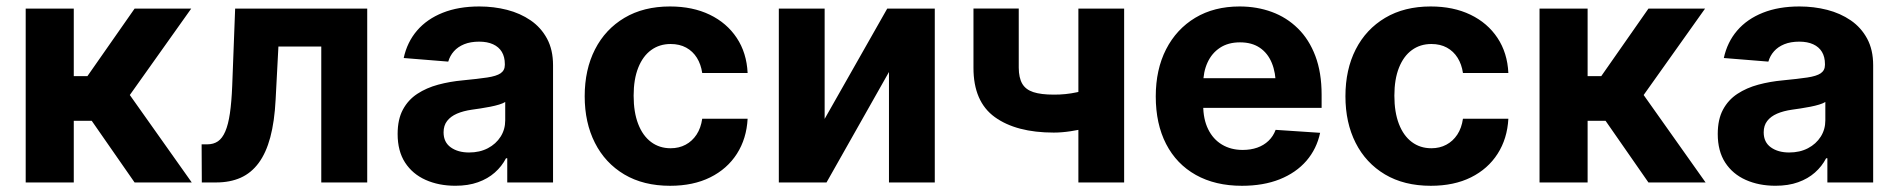

<svg xmlns="http://www.w3.org/2000/svg" viewBox="-20 -573 5964 603"><path d="M60.7 0V-545.9H211.7V-333.8H254.5L402.7 -545.9H580.5L387.7 -274.6L582.2 0H402.7L268.1 -193.6H211.7V0Z M613.8 0 613.2 -119.7H631Q650.6 -119.7 664.5 -129.2Q678.3 -138.7 687.5 -160.1Q696.8 -181.5 702 -216.7Q707.2 -251.9 709.3 -303.7L718.5 -545.9H1133.3V0H989V-426.8H854.4L845.6 -259.6Q842.1 -191.2 828.9 -141.9Q815.7 -92.7 792.4 -61.2Q769.1 -29.7 735.8 -14.8Q702.4 0 659.1 0Z M1410.1 10.4Q1358 10.4 1316.8 -8Q1275.7 -26.3 1252.2 -62.4Q1228.8 -98.5 1228.8 -152.3Q1228.8 -198 1245.3 -228.7Q1261.8 -259.4 1290.6 -278.3Q1319.4 -297.2 1356.2 -307.1Q1393 -317 1433.7 -320.7Q1481.2 -325.3 1510.1 -329.6Q1539.1 -333.9 1552.3 -342.9Q1565.5 -352 1565.5 -369.3V-371.7Q1565.5 -394.2 1556.1 -410Q1546.6 -425.7 1528.6 -433.9Q1510.5 -442.2 1484.9 -442.2Q1457.7 -442.2 1437.8 -434.1Q1418 -426 1405.5 -411.9Q1393 -397.8 1387.8 -379.5L1247.9 -390.8Q1258.6 -440.6 1289.8 -477Q1321 -513.3 1370.6 -533Q1420.1 -552.7 1485.4 -552.7Q1530.9 -552.7 1572.4 -542.1Q1613.9 -531.4 1646.5 -509.1Q1679.1 -486.7 1698 -451.7Q1716.9 -416.7 1716.9 -368.2V0H1573.1V-76H1569.2Q1556 -50.5 1534 -31.1Q1512.1 -11.7 1481.3 -0.7Q1450.6 10.4 1410.1 10.4ZM1453.2 -94.1Q1486.6 -94.1 1512.2 -107.5Q1537.7 -120.9 1552.2 -143.7Q1566.7 -166.5 1566.7 -194.9V-252.7Q1559.9 -248.4 1547.5 -244.6Q1535.1 -240.8 1519.8 -237.8Q1504.5 -234.8 1489.4 -232.5Q1474.3 -230.3 1462 -228.5Q1435.2 -224.7 1415.2 -216.1Q1395.2 -207.4 1384.2 -193.1Q1373.1 -178.8 1373.1 -157.4Q1373.1 -126.3 1395.7 -110.2Q1418.2 -94.1 1453.2 -94.1Z M2084.5 10.5Q2000.7 10.5 1940.6 -25.2Q1880.5 -61 1848.4 -124.4Q1816.3 -187.7 1816.3 -270.7Q1816.3 -354.5 1848.7 -417.9Q1881.1 -481.3 1941.2 -517Q2001.3 -552.7 2084.1 -552.7Q2155.5 -552.7 2209.1 -526.8Q2262.7 -500.9 2293.8 -454Q2325 -407 2328 -343.8H2185.4Q2181.4 -371 2168.7 -391.5Q2155.9 -412 2135.1 -423.4Q2114.3 -434.8 2086.2 -434.8Q2051.2 -434.8 2025.1 -415.8Q1999 -396.9 1984.5 -360.5Q1970 -324.2 1970 -272.5Q1970 -220.6 1984.3 -183.6Q1998.6 -146.6 2024.8 -127Q2051 -107.4 2086.2 -107.4Q2112.4 -107.4 2133.2 -118.5Q2153.9 -129.5 2167.6 -150.2Q2181.3 -171 2185.4 -200.2H2328Q2324.7 -137.5 2294.3 -90Q2263.9 -42.5 2210.6 -16Q2157.3 10.5 2084.5 10.5Z M2569.9 -199.6 2766.4 -545.9H2915.8V0H2771.9V-346.9L2575.8 0H2426V-545.9H2569.9Z M3510.5 -545.9V0H3366.8V-545.9ZM3440.2 -305.7V-186.5Q3423 -178.9 3397.1 -172Q3371.1 -165.1 3342.8 -160.9Q3314.6 -156.6 3289.5 -156.6Q3171.8 -156.6 3104.4 -205.2Q3037.1 -253.8 3037.3 -360.4V-546.3H3179.5V-360.4Q3179.7 -328.8 3190.4 -310.2Q3201.2 -291.6 3225.3 -283.7Q3249.4 -275.8 3289.5 -275.8Q3326.6 -275.5 3362.6 -283.3Q3398.6 -291.2 3440.2 -305.7Z M3880.5 10.5Q3796.6 10.5 3735.7 -23.6Q3674.8 -57.7 3642.3 -120.8Q3609.8 -183.9 3609.8 -270.3Q3609.8 -354.6 3642.2 -418.1Q3674.7 -481.6 3733.9 -517.2Q3793.1 -552.7 3873.2 -552.7Q3927.4 -552.7 3974.3 -535.5Q4021.1 -518.3 4056.2 -483.7Q4091.4 -449.2 4111 -397.3Q4130.7 -345.3 4130.7 -275.6V-234.2H3669.9V-327.5H4057.4L3986.9 -303.1Q3986.9 -344.9 3974.2 -375.5Q3961.5 -406.2 3936.5 -423.1Q3911.5 -440 3874.4 -440Q3837.3 -440 3811.5 -423Q3785.7 -406 3772.3 -376.5Q3758.8 -347.1 3758.8 -309V-243Q3758.8 -198.8 3774.3 -167.3Q3789.7 -135.7 3817.8 -118.9Q3845.8 -102.1 3882.8 -102.1Q3907.9 -102.1 3928.5 -109.3Q3949 -116.5 3963.9 -130.7Q3978.7 -144.8 3986.3 -165.2L4126 -155.9Q4115.3 -105.5 4083 -68Q4050.6 -30.6 3999.3 -10Q3947.9 10.5 3880.5 10.5Z M4473.6 10.5Q4389.8 10.5 4329.7 -25.2Q4269.6 -61 4237.5 -124.4Q4205.5 -187.7 4205.5 -270.7Q4205.5 -354.5 4237.8 -417.9Q4270.2 -481.3 4330.3 -517Q4390.4 -552.7 4473.2 -552.7Q4544.6 -552.7 4598.2 -526.8Q4651.9 -500.9 4683 -454Q4714.2 -407 4717.2 -343.8H4574.6Q4570.6 -371 4557.8 -391.5Q4545 -412 4524.2 -423.4Q4503.4 -434.8 4475.4 -434.8Q4440.3 -434.8 4414.3 -415.8Q4388.2 -396.9 4373.7 -360.5Q4359.2 -324.2 4359.2 -272.5Q4359.2 -220.6 4373.5 -183.6Q4387.8 -146.6 4414 -127Q4440.1 -107.4 4475.4 -107.4Q4501.6 -107.4 4522.3 -118.5Q4543.1 -129.5 4556.8 -150.2Q4570.5 -171 4574.6 -200.2H4717.2Q4713.9 -137.5 4683.4 -90Q4653 -42.5 4599.8 -16Q4546.5 10.5 4473.6 10.5Z M4815.1 0V-545.9H4966.1V-333.8H5008.9L5157.1 -545.9H5334.9L5142.1 -274.6L5336.6 0H5157.1L5022.5 -193.6H4966.1V0Z M5556.1 10.4Q5504 10.4 5462.8 -8Q5421.7 -26.3 5398.2 -62.4Q5374.8 -98.5 5374.8 -152.3Q5374.8 -198 5391.3 -228.7Q5407.8 -259.4 5436.6 -278.3Q5465.4 -297.2 5502.2 -307.1Q5539 -317 5579.7 -320.7Q5627.1 -325.3 5656.1 -329.6Q5685.1 -333.9 5698.3 -342.9Q5711.5 -352 5711.5 -369.3V-371.7Q5711.5 -394.2 5702.1 -410Q5692.6 -425.7 5674.6 -433.9Q5656.5 -442.2 5630.9 -442.2Q5603.7 -442.2 5583.8 -434.1Q5564 -426 5551.5 -411.9Q5539 -397.8 5533.8 -379.5L5393.9 -390.8Q5404.6 -440.6 5435.8 -477Q5467 -513.3 5516.6 -533Q5566.1 -552.7 5631.4 -552.7Q5676.9 -552.7 5718.4 -542.1Q5759.9 -531.4 5792.5 -509.1Q5825.1 -486.7 5844 -451.7Q5862.9 -416.7 5862.9 -368.2V0H5719.1V-76H5715.2Q5702 -50.5 5680 -31.1Q5658.1 -11.7 5627.3 -0.7Q5596.6 10.4 5556.1 10.4ZM5599.2 -94.1Q5632.6 -94.1 5658.2 -107.5Q5683.7 -120.9 5698.2 -143.7Q5712.7 -166.5 5712.7 -194.9V-252.7Q5705.9 -248.4 5693.5 -244.6Q5681.1 -240.8 5665.8 -237.8Q5650.5 -234.8 5635.4 -232.5Q5620.3 -230.3 5608 -228.5Q5581.2 -224.7 5561.2 -216.1Q5541.2 -207.4 5530.2 -193.1Q5519.1 -178.8 5519.1 -157.4Q5519.1 -126.3 5541.7 -110.2Q5564.2 -94.1 5599.2 -94.1Z"/></svg>

Font: Inter V
Style: 
Weight: 400
Designer: Rasmus Andersson
Foundry: rsms
Version: Version 4.000;git-a3f224843